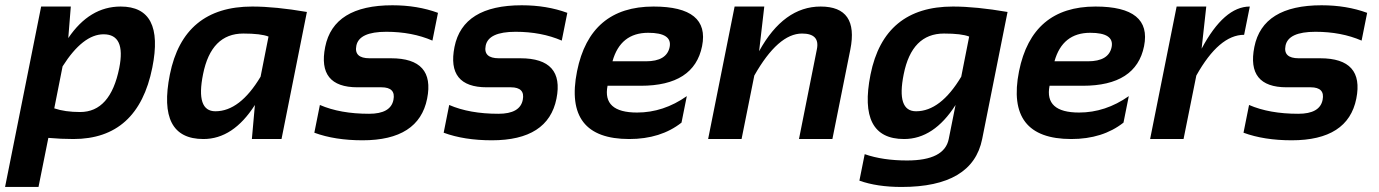

<svg xmlns="http://www.w3.org/2000/svg" viewBox="-65 -538 5336 743"><path d="M145 -118.7Q186.5 -104.5 245.1 -104.5Q362.3 -104.5 396.5 -274.9Q422.4 -405.3 335.9 -405.3Q255.9 -405.3 177.2 -281.2ZM94.2 -512.7H209L199.2 -390.6Q281.7 -512.7 401.9 -512.7Q571.8 -512.7 524.4 -276.4Q469.2 0 218.8 0Q171.4 0 122.1 -4.4L84 185.5H-45.4Z M974.1 -396.5Q944.8 -408.2 876.5 -408.2Q752 -408.2 720.7 -250.5Q691.9 -107.4 768.6 -107.4Q863.3 -107.4 943.4 -241.2ZM1024.4 0H909.7L921.4 -131.8Q837.4 0 722.2 0Q542.5 0 592.3 -249.5Q645 -512.7 911.1 -512.7Q1000.5 -512.7 1122.6 -491.7Z M1151.4 -24.4 1172.9 -131.8Q1251.5 -97.7 1363.3 -97.7Q1446.8 -97.7 1457.5 -151.4Q1467.3 -200.2 1411.1 -200.2H1318.4Q1162.1 -200.2 1193.4 -356.4Q1225.6 -517.6 1453.6 -517.6Q1550.3 -517.6 1629.9 -488.3L1608.4 -380.9Q1529.8 -415 1429.7 -415Q1324.7 -415 1314 -361.3Q1304.2 -312.5 1365.2 -312.5H1448.2Q1619.1 -312.5 1587.9 -156.2Q1555.7 4.9 1337.9 4.9Q1231 4.9 1151.4 -24.4Z M1651.9 -24.4 1673.3 -131.8Q1752 -97.7 1863.8 -97.7Q1947.3 -97.7 1958 -151.4Q1967.8 -200.2 1911.6 -200.2H1818.8Q1662.6 -200.2 1693.8 -356.4Q1726.1 -517.6 1954.1 -517.6Q2050.8 -517.6 2130.4 -488.3L2108.9 -380.9Q2030.3 -415 1930.2 -415Q1825.2 -415 1814.5 -361.3Q1804.7 -312.5 1865.7 -312.5H1948.7Q2119.6 -312.5 2088.4 -156.2Q2056.2 4.9 1838.4 4.9Q1731.4 4.9 1651.9 -24.4Z M2651.9 -359.4Q2621.1 -206.1 2414.6 -206.1H2286.1Q2265.6 -102.5 2400.4 -102.5Q2502.4 -102.5 2592.8 -166L2572.3 -63.5Q2491.7 0 2370.1 0Q2115.7 0 2168 -262.2Q2218.3 -512.7 2463.9 -512.7Q2682.6 -512.7 2651.9 -359.4ZM2305.2 -300.8H2434.6Q2515.1 -300.8 2526.4 -356Q2537.1 -411.1 2443.4 -411.1Q2335.9 -411.1 2305.2 -300.8Z M2675.3 0 2777.8 -512.7H2892.6L2872.6 -339.8Q2967.8 -512.7 3110.8 -512.7Q3258.8 -512.7 3225.6 -346.2L3156.2 0H3026.9L3096.2 -347.7Q3108.4 -408.2 3038.6 -408.2Q2946.3 -408.2 2854 -245.6L2804.7 0Z M3685.5 -396.5Q3656.2 -408.2 3587.9 -408.2Q3463.4 -408.2 3432.1 -250.5Q3403.3 -107.4 3480 -107.4Q3574.7 -107.4 3654.8 -241.2ZM3735.8 0Q3698.7 185.5 3423.8 185.5Q3329.1 185.5 3260.7 161.1L3281.2 58.6Q3351.1 83 3445.3 83Q3589.8 83 3606.4 0L3632.8 -131.8Q3548.8 0 3433.6 0Q3253.9 0 3303.7 -249.5Q3356.4 -512.7 3622.6 -512.7Q3711.9 -512.7 3834 -491.7Z M4362.3 -359.4Q4331.5 -206.1 4125 -206.1H3996.6Q3976.1 -102.5 4110.8 -102.5Q4212.9 -102.5 4303.2 -166L4282.7 -63.5Q4202.1 0 4080.6 0Q3826.2 0 3878.4 -262.2Q3928.7 -512.7 4174.3 -512.7Q4393.1 -512.7 4362.3 -359.4ZM4015.6 -300.8H4145Q4225.6 -300.8 4236.8 -356Q4247.6 -411.1 4153.8 -411.1Q4046.4 -411.1 4015.6 -300.8Z M4385.7 0 4488.3 -512.7H4603L4585 -349.6Q4671.9 -512.7 4771.5 -512.7L4749.5 -403.3Q4652.8 -403.3 4564.5 -245.6L4515.1 0Z M4747.1 -24.4 4768.6 -131.8Q4847.2 -97.7 4959 -97.7Q5042.5 -97.7 5053.2 -151.4Q5063 -200.2 5006.8 -200.2H4914.1Q4757.8 -200.2 4789.1 -356.4Q4821.3 -517.6 5049.3 -517.6Q5146 -517.6 5225.6 -488.3L5204.1 -380.9Q5125.5 -415 5025.4 -415Q4920.4 -415 4909.7 -361.3Q4899.9 -312.5 4960.9 -312.5H5043.9Q5214.8 -312.5 5183.6 -156.2Q5151.4 4.9 4933.6 4.9Q4826.7 4.9 4747.1 -24.4Z"/></svg>

Font: Sansation
Style: Bold Italic
Weight: 700
Designer: Bernd Montag
Version: Version 1.301